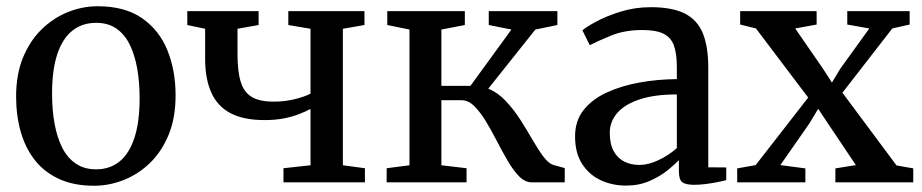

<svg xmlns="http://www.w3.org/2000/svg" viewBox="-20 -583 2950 614"><path d="M31.5 -274.5Q31.5 -344.5 53.2 -398Q75 -451.5 112.2 -488.2Q149.5 -525 196.2 -544Q243 -563 292.5 -563Q379 -563 434 -525Q489 -487 515.2 -422.5Q541.5 -358 541.5 -277.5Q541.5 -207 519.8 -153.2Q498 -99.5 460.8 -63Q423.5 -26.5 376.8 -7.8Q330 11 280.5 11Q216 11 168.8 -10.8Q121.5 -32.5 91.2 -71.2Q61 -110 46.2 -162Q31.5 -214 31.5 -274.5ZM287.5 -41.5Q331.5 -41.5 362.5 -66.8Q393.5 -92 410 -142.5Q426.5 -193 426.5 -269Q426.5 -319.5 418.8 -363.5Q411 -407.5 394.8 -440.5Q378.5 -473.5 352 -491.8Q325.5 -510 287.5 -510Q243 -510 211.5 -485Q180 -460 163.2 -409.8Q146.5 -359.5 146.5 -283Q146.5 -231.5 154.5 -187.5Q162.5 -143.5 179 -110.8Q195.5 -78 222.5 -59.8Q249.5 -41.5 287.5 -41.5Z M886.5 0V-45L973 -54.5V-234.5Q957 -226 935.5 -217.8Q914 -209.5 887 -204.2Q860 -199 826 -199Q759 -199 717.2 -221Q675.5 -243 655.8 -286.8Q636 -330.5 636 -395.5V-491L579 -503V-547.5H807V-503L739.5 -491V-409.5Q739.5 -355 749.8 -321.5Q760 -288 785 -273Q810 -258 855 -258Q891.5 -258 923.2 -266Q955 -274 973 -283.5V-491L902 -503V-547.5H1145.5V-503L1076.5 -491V-54.5L1147 -45V0Z M1216.5 0V-45L1289.5 -54.5V-488.5L1218.5 -503V-547.5H1466.5V-503L1391.5 -488.5V-308.5H1484.5L1615.5 -488.5L1543 -503V-547.5H1762.5V-503L1692 -488.5L1541.5 -299.5Q1572 -287 1597.2 -260.2Q1622.5 -233.5 1643.5 -200.8Q1664.5 -168 1682.8 -136.2Q1701 -104.5 1717.5 -82.5Q1734 -60.5 1749.5 -55.5L1786 -45.5V0H1679.5Q1659 0 1640.2 -19Q1621.5 -38 1604 -68Q1586.5 -98 1569.2 -131.5Q1552 -165 1534 -194.8Q1516 -224.5 1496.8 -243.5Q1477.5 -262.5 1455.5 -262.5H1391.5V-54.5L1472 -45V0Z M1982 10.5Q1938.5 10.5 1901.5 -6.5Q1864.5 -23.5 1841.8 -58.5Q1819 -93.5 1819 -146.5Q1819 -196.5 1846.2 -231Q1873.5 -265.5 1920 -287Q1966.5 -308.5 2024.5 -319Q2082.5 -329.5 2144.5 -330V-368Q2144.5 -412 2135 -437.8Q2125.5 -463.5 2101.8 -475.2Q2078 -487 2034 -487Q1977.5 -487 1934.2 -469.2Q1891 -451.5 1866 -438.5L1842.5 -486Q1853.5 -496 1886.2 -513.8Q1919 -531.5 1964.8 -545.8Q2010.5 -560 2061.5 -560Q2129.5 -560 2169.8 -539.8Q2210 -519.5 2227.5 -476.8Q2245 -434 2245 -366.5V-48L2302.5 -47.5V-7Q2291.5 -4 2274 -0.5Q2256.5 3 2236.8 5.5Q2217 8 2200 8Q2173.5 8 2162.2 0Q2151 -8 2151 -36.5V-71Q2139 -58 2115 -38.5Q2091 -19 2057.2 -4.2Q2023.5 10.5 1982 10.5ZM2025 -55.5Q2053 -55.5 2086 -71Q2119 -86.5 2144.5 -109.5V-281Q2072.5 -281 2025 -265Q1977.5 -249 1953.8 -221.5Q1930 -194 1930 -158.5Q1930 -122.5 1942.5 -99.8Q1955 -77 1976.5 -66.2Q1998 -55.5 2025 -55.5Z M2396.5 -55 2564.5 -271 2397.5 -492 2347 -504.5V-547.5H2591.5V-504.5L2523 -492L2611 -364.5L2640.5 -319L2667 -363L2760 -492L2689.5 -504.5V-547.5H2889V-504.5L2833.5 -492L2674 -286.5L2847 -54L2900.5 -44.5V0H2651.5V-44.5L2717 -55L2628.5 -187L2596.5 -235L2568.5 -188.5L2475.5 -55L2555.5 -44.5V0H2337.5V-44.5Z"/></svg>

Font: Merriweather 36pt
Style: Regular
Weight: 400
Designer: Eben Sorkin
Foundry: Eben Sorkin
Version: Version 2.100